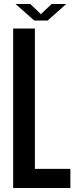

<svg xmlns="http://www.w3.org/2000/svg" viewBox="-20 -943 396 963"><path d="M46 0V-800H155V-96H333V0ZM58 -923H132L185 -872L239 -923H312L219 -840H152Z"/></svg>

Font: Big Shoulders Display
Style: Bold
Weight: 700
Designer: Patric King
Foundry: XO Type Co
Version: Version 1.000; ttfautohint (v1.8.2)